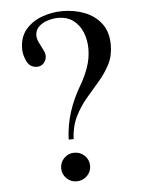

<svg xmlns="http://www.w3.org/2000/svg" viewBox="-48 -651 519 704"><g transform="rotate(-5 211.5 -299.0)"><path d="M374 -472.7Q374 -432.6 357.9 -401.6Q341.8 -370.6 317.9 -343Q293.9 -315.4 269.5 -286.6Q245.1 -257.8 227.8 -222.7Q210.4 -187.5 208 -140.6H189.9Q191.9 -193.4 207.5 -241.7Q223.1 -290 250 -335Q267.6 -364.7 279.3 -397.9Q291 -431.2 291 -466.8Q291 -498 280 -525.9Q269 -553.7 246.6 -571Q224.1 -588.4 189 -588.4Q172.4 -588.4 152.6 -582.5Q132.8 -576.7 118.9 -563.7Q105 -550.8 105 -530.3Q105 -518.6 112.1 -504.2Q119.1 -489.7 126 -476.6Q132.8 -463.4 132.8 -453.6Q132.8 -439 123 -427.7Q113.3 -416.5 98.1 -416.5Q71.8 -416.5 60.3 -440.4Q48.8 -464.4 48.8 -485.8Q48.8 -529.8 72.5 -557.6Q96.2 -585.4 132.8 -598.6Q169.4 -611.8 208 -611.8Q251.5 -611.8 289.3 -597.2Q327.1 -582.5 350.6 -551.8Q374 -521 374 -472.7ZM259.8 -37.6Q259.8 -16.1 244.1 -0.7Q228.5 14.6 205.6 14.6Q184.6 14.6 168.9 -0.7Q153.3 -16.1 153.3 -37.6Q153.3 -60.1 168.9 -75.4Q184.6 -90.8 205.6 -90.8Q228.5 -90.8 244.1 -75.4Q259.8 -60.1 259.8 -37.6Z"/></g></svg>

Font: Rohingya Solluk
Style: Regular
Weight: 400
Designer: SIL International
Foundry: SIL International
Version: Version 1.001